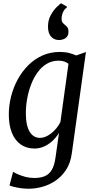

<svg xmlns="http://www.w3.org/2000/svg" viewBox="-20 -875 566 1144"><path d="M408 38Q400 97.5 373 138Q346 178.5 308.5 203.2Q271 228 229.8 238.8Q188.5 249.5 151.5 249.5Q128.5 249.5 106 246.5Q83.5 243.5 65.2 239Q47 234.5 36.5 230L58 149Q68.5 155.5 88 164Q107.5 172.5 132.2 179Q157 185.5 183.5 185.5Q221 185.5 247 174.5Q273 163.5 288.5 137.2Q304 111 310.5 65.5L331.5 -82.5Q312.5 -53 289 -32.2Q265.5 -11.5 239.2 -0.8Q213 10 186 10Q138 10 103.5 -14.2Q69 -38.5 50.8 -83.8Q32.5 -129 32.5 -192.5Q32.5 -247 46.2 -301Q60 -355 86.2 -402.8Q112.5 -450.5 149.5 -487.2Q186.5 -524 233.8 -544.8Q281 -565.5 336 -565.5Q368.5 -565.5 392.8 -559Q417 -552.5 434 -544.5L492 -565ZM388 -495Q379 -502.5 364.2 -508Q349.5 -513.5 329 -513.5Q290 -513.5 259 -495Q228 -476.5 204.5 -444.5Q181 -412.5 165.5 -372Q150 -331.5 142 -287.5Q134 -243.5 134 -200.5Q134 -162.5 140 -135Q146 -107.5 157.2 -89.2Q168.5 -71 184 -62.2Q199.5 -53.5 218 -53.5Q240.5 -53.5 264 -66.5Q287.5 -79.5 307.5 -101.2Q327.5 -123 340 -148ZM331.5 -636.5Q302 -636.5 284 -657Q266 -677.5 266 -716.5Q266 -755 282.2 -784.5Q298.5 -814 317.2 -832.2Q336 -850.5 343.5 -855H345L378 -836L378.5 -830Q364.5 -822 355.8 -803Q347 -784 347 -763Q347 -747.5 353.8 -739.5Q360.5 -731.5 368.5 -725Q376.5 -719.5 382.2 -711.2Q388 -703 388 -686.5Q388 -666.5 378.8 -655.8Q369.5 -645 356.5 -640.8Q343.5 -636.5 333.5 -636.5Z"/></svg>

Font: Merriweather 24pt SemiCondensed
Style: Italic
Weight: 400
Width: 4
Italic angle: -7.8°
Designer: Eben Sorkin
Foundry: Eben Sorkin
Version: Version 2.101